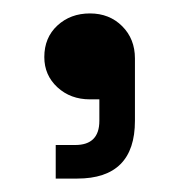

<svg xmlns="http://www.w3.org/2000/svg" viewBox="-20 -141 267 286"><path d="M63 125V75H92Q128 75 128 39V7H114Q85 7 65.5 -11Q46 -29 46 -56Q46 -85 65.5 -103Q85 -121 114 -121Q143 -121 162 -102Q181 -83 181 -54V39Q181 125 95 125Z"/></svg>

Font: Space Grotesk Frontify
Style: Regular
Weight: 400
Designer: Florian Karsten
Version: Version 2.000